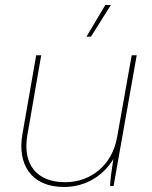

<svg xmlns="http://www.w3.org/2000/svg" viewBox="-20 -740 605 764"><path d="M235 4C319 4 390 -39 431 -107C424 -62 419 -26 418 0H432L524 -520H504L446 -194C426 -82 341 -15 239 -15C124 -15 69 -88 89 -203L144 -520H124L69 -205C49 -88 102 4 235 4ZM342 -594 421 -720H399L324 -594Z"/></svg>

Font: Fixel Text 20240404 Thin
Style: Italic
Weight: 100
Width: 4
Italic angle: -10°
Designer: AlfaBravo + MacPaw
Foundry: Kyrylo Tkachov, Marchela Mozhyna, Serhii Makarenko, Maria Weinstein, Zakhar Kryvoshyya
Version: Version 1.211;Glyphs 3.2 (3225)